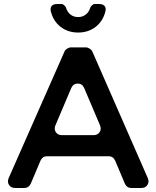

<svg xmlns="http://www.w3.org/2000/svg" viewBox="-20 -936 778 956"><path d="M233 -880Q229 -897 237.5 -906.5Q246 -916 264 -916H287Q293 -916 300 -909.5Q307 -903 309 -897Q315 -876 331 -863.5Q347 -851 369 -851Q391 -851 407 -863.5Q423 -876 429 -897Q431 -903 438 -909.5Q445 -916 451 -916H474Q492 -916 500.5 -906.5Q509 -897 505 -880Q493 -831 456.5 -802.5Q420 -774 369 -774Q318 -774 281.5 -802.5Q245 -831 233 -880ZM553 -137Q543 -158 521 -158H214Q192 -158 182 -137L133 -21Q123 0 101 0H55Q35 0 25 -15Q15 -30 23 -49L301 -679Q304 -687 314 -693.5Q324 -700 333 -700H408Q417 -700 427 -693.5Q437 -687 440 -679L716 -49Q724 -30 714 -15Q704 0 684 0H634Q612 0 602 -21ZM446 -263Q466 -263 476 -278Q486 -293 478 -312L399 -498Q389 -520 367 -520Q345 -520 335 -498L256 -312Q248 -293 258 -278Q268 -263 288 -263Z"/></svg>

Font: Trueno
Style: Round
Weight: 400
Designer: Julieta Ulanovsky, Jasper
Foundry: Julieta Ulanovsky, Cannot Into Space Fonts
Version: Version 3.001